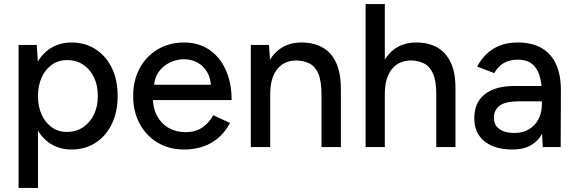

<svg xmlns="http://www.w3.org/2000/svg" viewBox="-20 -720 2820 940"><path d="M71 200V-500H160L166 -408V200ZM330 12Q267 12 220.5 -21Q174 -54 149 -113Q124 -172 124 -250Q124 -329 149 -387.5Q174 -446 220.5 -479Q267 -512 330 -512Q397 -512 448 -479Q499 -446 527.5 -387.5Q556 -329 556 -250Q556 -172 527.5 -113Q499 -54 448 -21Q397 12 330 12ZM307 -74Q352 -74 386 -96.5Q420 -119 439.5 -158.5Q459 -198 459 -250Q459 -302 440 -341.5Q421 -381 387 -403.5Q353 -426 308 -426Q267 -426 234.5 -403.5Q202 -381 184 -341Q166 -301 166 -250Q166 -198 184 -158.5Q202 -119 234 -96.5Q266 -74 307 -74Z M881 12Q808 12 752 -21.5Q696 -55 664 -114Q632 -173 632 -250Q632 -327 664 -386Q696 -445 752.5 -478.5Q809 -512 882 -512Q951 -512 1003 -477.5Q1055 -443 1084.5 -379.5Q1114 -316 1114 -230H710L728 -245Q728 -192 749 -153Q770 -114 806 -93.5Q842 -73 888 -73Q938 -73 971.5 -96.5Q1005 -120 1024 -156L1106 -118Q1086 -79 1054 -49.5Q1022 -20 978.5 -4Q935 12 881 12ZM734 -290 715 -305H1031L1013 -290Q1013 -334 995 -365.5Q977 -397 947 -413.5Q917 -430 880 -430Q844 -430 810.5 -413.5Q777 -397 755.5 -366Q734 -335 734 -290Z M1208 0V-500H1297L1303 -408V0ZM1554 0V-256H1649V0ZM1554 -256Q1554 -324 1538.5 -359.5Q1523 -395 1495.5 -409Q1468 -423 1432 -424Q1371 -424 1337 -381Q1303 -338 1303 -260H1262Q1262 -339 1285.5 -395.5Q1309 -452 1352.5 -482Q1396 -512 1456 -512Q1515 -512 1558.5 -488Q1602 -464 1625.5 -413.5Q1649 -363 1649 -281V-256Z M1770 0V-700H1864V0ZM2116 0V-256H2210V0ZM2116 -256Q2116 -324 2100 -359.5Q2084 -395 2056.5 -409Q2029 -423 1994 -424Q1932 -424 1898 -381Q1864 -338 1864 -260H1824Q1824 -339 1847.5 -395.5Q1871 -452 1914.5 -482Q1958 -512 2018 -512Q2077 -512 2120 -488Q2163 -464 2187 -413.5Q2211 -363 2210 -281V-256Z M2637 0 2633 -87V-261Q2633 -316 2620.5 -353Q2608 -390 2582.5 -409Q2557 -428 2515 -428Q2476 -428 2447.5 -412Q2419 -396 2400 -362L2316 -394Q2334 -428 2361 -454.5Q2388 -481 2426 -496.5Q2464 -512 2515 -512Q2586 -512 2633 -484Q2680 -456 2703.5 -403Q2727 -350 2726 -272L2725 0ZM2490 12Q2401 12 2351.5 -28.5Q2302 -69 2302 -141Q2302 -218 2353.5 -258.5Q2405 -299 2497 -299H2636V-224H2523Q2454 -224 2426 -202.5Q2398 -181 2398 -143Q2398 -108 2424.5 -88.5Q2451 -69 2498 -69Q2539 -69 2569 -86.5Q2599 -104 2616 -136Q2633 -168 2633 -209H2666Q2666 -107 2622.5 -47.5Q2579 12 2490 12Z"/></svg>

Font: Figtree Light Medium
Style: Regular
Weight: 500
Version: Version 2.001;gftools[0.9.30]